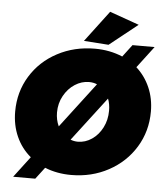

<svg xmlns="http://www.w3.org/2000/svg" viewBox="-63 -989 933 1099"><g transform="rotate(5 403.5 -439.5)"><path d="M807 -385Q807 -272 751 -180.5Q695 -89 598 -36.5Q501 16 383 16Q302 16 232 -12L181 55H54L145 -65Q91 -110 62 -175Q33 -240 33 -318Q33 -431 89 -522Q145 -613 242 -664.5Q339 -716 457 -716Q543 -716 616 -685L669 -755H796L702 -631Q752 -586 779.5 -523Q807 -460 807 -385ZM289 -255 486 -514Q465 -523 440 -523Q397 -523 358.5 -498Q320 -473 296 -429.5Q272 -386 272 -334Q272 -291 289 -255ZM568 -369Q568 -408 556 -438L363 -185Q384 -177 405 -177Q448 -177 485.5 -202.5Q523 -228 545.5 -272Q568 -316 568 -369ZM525 -934 694 -874 532 -745 390 -755Z"/></g></svg>

Font: Gontserrat Black
Style: Italic
Weight: 900
Italic angle: -11.3°
Designer: Julieta Ulanovsky
Foundry: Julieta Ulanovsky
Version: Version 6.001